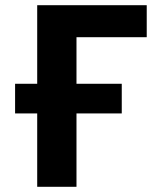

<svg xmlns="http://www.w3.org/2000/svg" viewBox="-20 -718 640 738"><path d="M123 -396V-698H544V-575H274V-396H448V-282H274V0H123V-282H38V-396Z"/></svg>

Font: Lilex
Style: Regular
Weight: 400
Monospace: yes
Designer: Mike Abbink, Paul van der Laan, Pieter van Rosmalen, Mikhael Khrustik
Foundry: Mikhael Khrustik
Version: Version 2.510